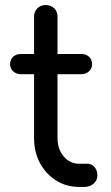

<svg xmlns="http://www.w3.org/2000/svg" viewBox="-20 -741 441 761"><path d="M294 0Q243 0 202.5 -25.5Q162 -51 138.5 -94.5Q115 -138 115 -194V-675Q115 -695 128 -708Q141 -721 161 -721Q182 -721 195 -708Q208 -695 208 -675V-194Q208 -150 232.5 -121Q257 -92 294 -92H326Q343 -92 354.5 -79Q366 -66 366 -46Q366 -26 351 -13Q336 0 313 0ZM63 -447Q44 -447 32 -458.5Q20 -470 20 -486Q20 -505 32 -516Q44 -527 63 -527H302Q321 -527 333 -516Q345 -505 345 -486Q345 -470 333 -458.5Q321 -447 302 -447Z"/></svg>

Font: Comfortaa SemiBold
Style: Regular
Weight: 600
Designer: Johan Aakerlund
Foundry: Johan Aakerlund
Version: Version 3.104; ttfautohint (v1.8.1.43-b0c9)